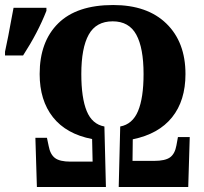

<svg xmlns="http://www.w3.org/2000/svg" viewBox="-65 -745 813 765"><path d="M-45 -539 -32 -602Q-28 -625 -22.5 -653Q-17 -681 -11 -714H120V-702Q86 -615 27 -524H-45ZM76 -196H122L129 -163Q135 -130 154 -115.5Q173 -101 216 -101H304L302 -191Q199 -211 146 -278Q93 -345 93 -450Q93 -579 167 -652Q241 -725 386 -725Q522 -725 598 -651Q674 -577 674 -450Q674 -344 620.5 -277.5Q567 -211 464 -190L463 -104H549Q593 -104 612.5 -118Q632 -132 638 -166L644 -199H691L685 0H408L414 -241Q463 -250 485 -302.5Q507 -355 507 -450Q507 -554 478 -607Q449 -660 384 -660Q318 -660 288.5 -607Q259 -554 259 -450Q259 -355 280.5 -302.5Q302 -250 351 -241L357 0H82Z"/></svg>

Font: Noto Serif CondExtraBold
Style: Regular
Weight: 800
Width: 3
Designer: Monotype Design Team
Foundry: Monotype Imaging Inc.
Version: Version 1.001